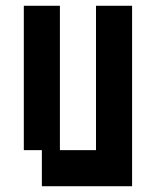

<svg xmlns="http://www.w3.org/2000/svg" viewBox="-20 -770 540 665"><path d="M62.5 -750H187.5V-250H312.5V-750H437.5V-125H125V-250H62.5Z"/></svg>

Font: Amiga Topaz Unicode Rus
Style: Regular
Weight: 400
Designer: dMG of Trueschool and Divine Stylers
Foundry: dMG of Trueschool and Divine Stylers
Version: Version 1.1